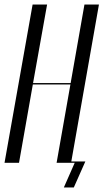

<svg xmlns="http://www.w3.org/2000/svg" viewBox="-28 -719 466 848"><path d="M116 -699 -8 0H56L117 -346H283L222 0H302L254 109H298L349 -6H287L409 -699H345L284 -352H118L180 -699Z"/></svg>

Font: Moniqa Ita Display
Style: Italic
Weight: 400
Italic angle: -10°
Designer: Rajesh Rajput
Foundry: Rajesh Rajput
Version: Version 1.000